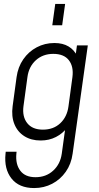

<svg xmlns="http://www.w3.org/2000/svg" viewBox="-20 -770 502 973"><path d="M153 183Q76.5 183 38.2 134.5Q0 86 8 9L9 -1H64L63 9Q58 62 82.8 95Q107.5 128 160 128Q213 128 249.2 95Q285.5 62 293 9L313 -136L321 -124Q298 -93.5 263.5 -75.8Q229 -58 186 -58Q138 -58 103.5 -79.8Q69 -101.5 53 -140.8Q37 -180 44 -232L64 -379Q71 -430.5 98 -469.5Q125 -508.5 166 -530.2Q207 -552 255.5 -552Q298.5 -552 327.5 -534.5Q356.5 -517 371 -486L361 -474L370 -540H425L348 9Q341 61 313.5 100.2Q286 139.5 244.5 161.2Q203 183 153 183ZM197.5 -113Q251 -113 285.5 -145.5Q320 -178 327 -231L347 -379Q354 -432.5 329 -464.8Q304 -497 250 -497Q197.5 -497 161.8 -464.8Q126 -432.5 119 -379L99 -232Q92 -179 118 -146Q144 -113 197.5 -113ZM245 -642 260 -750H310L295 -642Z"/></svg>

Font: Mohave Light Light
Style: Italic
Weight: 300
Italic angle: -8°
Version: Version 2.003